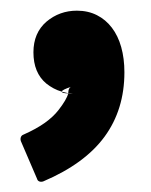

<svg xmlns="http://www.w3.org/2000/svg" viewBox="-20 -164 289 367"><path d="M98.1 11.2Q98.1 14.2 110.4 14.6V14.2ZM20 106Q18.6 102.1 19.8 98.4Q21 94.7 24.9 93.3Q49.3 82.5 65.7 70.8Q82 59.1 91.8 46.4Q107.4 26.4 110.4 14.6Q112.8 15.1 115.2 15.1Q117.7 15.1 120.1 15.1L110.4 14.2Q110.8 12.7 110.8 10.3Q110.8 8.3 112.1 5.6Q113.3 2.9 115.7 2Q98.1 7.8 98.1 11.2Q89.8 8.8 82.5 4.9Q75.2 1 68.4 -4.4Q43.9 -24.9 43.9 -64Q43.9 -101.1 68.8 -122.6Q93.8 -143.6 127 -143.6Q148.4 -143.6 165.3 -135Q182.1 -126.5 193.8 -111.1Q205.6 -95.7 211.7 -74Q217.8 -52.2 217.8 -25.9Q217.8 45.4 179.9 97.2Q142.1 148.9 63 182.6Q59.1 184.1 55.4 182.9Q51.8 181.6 50.8 177.7Z"/></svg>

Font: Pyidaungsu ZawDecode
Style: Bold
Weight: 700
Designer: Sun Tun
Foundry: Your Own Font Foundry
Version: Version 2.50